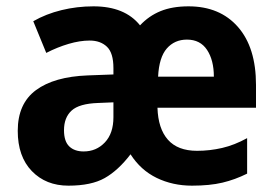

<svg xmlns="http://www.w3.org/2000/svg" viewBox="-20 -576 869 606"><path d="M575 -556Q674 -556 731 -491Q788 -426 788 -308V-236H477Q479 -170 510 -135Q541 -100 602 -100Q642 -100 681 -109Q720 -118 760 -140V-28Q722 -9 682 0.5Q642 10 586 10Q525 10 474.5 -14.5Q424 -39 392 -89Q353 -38 310.5 -14Q268 10 196 10Q125 10 80.5 -36Q36 -82 36 -163Q36 -249 93.5 -291.5Q151 -334 257 -338L338 -341V-361Q338 -409 317.5 -428.5Q297 -448 263 -448Q232 -448 196.5 -437.5Q161 -427 126 -409L85 -509Q125 -532 174 -544Q223 -556 275 -556Q374 -556 422 -496Q450 -526 487 -541Q524 -556 575 -556ZM570 -451Q531 -451 506.5 -423Q482 -395 479 -334H655Q655 -386 633.5 -418.5Q612 -451 570 -451ZM290 -251Q230 -249 206 -227Q182 -205 182 -165Q182 -130 198.5 -114Q215 -98 244 -98Q284 -98 311 -126.5Q338 -155 338 -206V-253Z"/></svg>

Font: Noto Sans Khmer UI SemiCondensed
Style: Bold
Weight: 700
Width: 4
Designer: Danh Hong and the Monotype Design Team
Foundry: Monotype Imaging Inc.
Version: Version 2.002; ttfautohint (v1.8.4.7-5d5b)